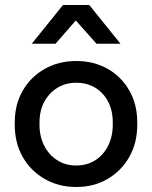

<svg xmlns="http://www.w3.org/2000/svg" viewBox="-20 -738 608 768"><path d="M285 10Q215 10 159 -22Q103 -54 71 -110Q39 -166 39 -239V-248Q39 -320 71 -375.5Q103 -431 159 -462.5Q215 -494 285 -494Q355 -494 410 -463Q465 -432 497 -376.5Q529 -321 529 -249V-239Q529 -166 497 -110Q465 -54 410 -22Q355 10 285 10ZM285 -76Q328 -76 361 -97Q394 -118 412.5 -155Q431 -192 431 -239V-249Q431 -296 412.5 -331.5Q394 -367 361 -387Q328 -407 285 -407Q242 -407 209 -386.5Q176 -366 157 -330.5Q138 -295 138 -248V-239Q138 -192 157 -155Q176 -118 209 -97Q242 -76 285 -76ZM107 -563 232 -718H337L462 -563H366L255 -688H311L202 -563Z"/></svg>

Font: SUSE Medium
Style: Regular
Weight: 500
Designer: Rene Bieder
Foundry: SUSE
Version: Version 1.000